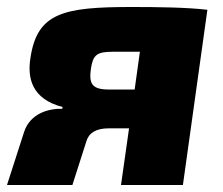

<svg xmlns="http://www.w3.org/2000/svg" viewBox="-38 -529 637 549"><path d="M339 -509C144 -509 68 -493 49 -363C40 -307 52 -246 141 -223L140 -218C100 -219 48 -204 31 -152L-18 0H169L209 -125C216 -149 237 -162 272 -162H331L308 0H485L555 -501C497 -508 410 -509 339 -509ZM274 -273C224 -273 216 -290 222 -333C228 -372 239 -381 284 -381H362L347 -273Z"/></svg>

Font: Exo 2 Extra Bold
Style: Italic
Weight: 800
Italic angle: -8°
Designer: Natanael Gama
Version: Version 1.001;PS 001.001;hotconv 1.0.88;makeotf.lib2.5.64775